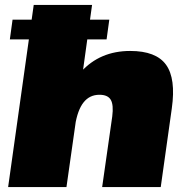

<svg xmlns="http://www.w3.org/2000/svg" viewBox="-20 -760 756 780"><path d="M436 -287Q442 -334 430 -354.5Q418 -375 384 -375Q344 -375 319.5 -344Q295 -313 285 -250L199 -163L208 -221Q232 -383 309 -468Q386 -553 509 -553Q614 -553 654.5 -497Q695 -441 678 -320L633 0H395ZM117 -740H354L307 -401L250 0H13ZM424 -680 413 -600H20L31 -680Z"/></svg>

Font: Pathway Extreme SemiCondensed Black
Style: Italic
Weight: 900
Width: 4
Italic angle: -8°
Version: Version 1.001;gftools[0.9.26]